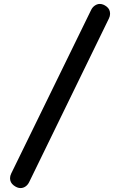

<svg xmlns="http://www.w3.org/2000/svg" viewBox="-20 -821 608 975"><path d="M84 134Q67 134 49 120Q31 106 31 84Q31 72 37 60L443 -771Q450 -785 462 -793Q474 -801 487 -801Q504 -801 521.5 -787.5Q539 -774 539 -751Q539 -739 533 -727L128 104Q121 118 109.5 126Q98 134 84 134Z"/></svg>

Font: Quicksand Light
Style: Bold
Weight: 700
Version: Version 3.004